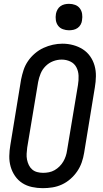

<svg xmlns="http://www.w3.org/2000/svg" viewBox="-20 -974 540 1002"><path d="M203 8Q175 8 147 2Q119 -4 96.5 -18.5Q74 -33 58.5 -55.5Q43 -78 35.5 -104.5Q28 -131 28.5 -159.5Q29 -188 34 -217L90 -559Q95 -584 103 -608.5Q111 -633 126 -655Q141 -677 162 -695Q183 -713 207 -724Q231 -735 256 -740.5Q281 -746 306 -746Q335 -746 362.5 -738.5Q390 -731 412.5 -716.5Q435 -702 450.5 -680Q466 -658 473.5 -631.5Q481 -605 480.5 -576Q480 -547 475 -518L419 -176Q415 -151 406.5 -126.5Q398 -102 383 -80Q368 -58 347.5 -40Q327 -22 303 -11Q279 0 253.5 4Q228 8 203 8ZM205 -72Q220 -72 235.5 -75Q251 -78 265 -86Q279 -94 290.5 -105.5Q302 -117 310 -130.5Q318 -144 323 -159Q328 -174 330 -189L387 -531Q391 -555 390 -579Q389 -603 378.5 -623Q368 -643 347 -653Q326 -663 302 -663Q279 -663 257 -654.5Q235 -646 218 -629Q201 -612 192 -590Q183 -568 179 -546L122 -204Q120 -188 119 -172Q118 -156 121 -141Q124 -126 130.5 -112.5Q137 -99 148 -89.5Q159 -80 174 -76Q189 -72 205 -72ZM340 -816Q324 -816 308.5 -821.5Q293 -827 283.5 -839.5Q274 -852 271.5 -868.5Q269 -885 272 -902Q274 -913 280 -924Q286 -935 296 -942Q306 -949 317.5 -951.5Q329 -954 340 -954Q357 -954 372 -948.5Q387 -943 396.5 -930.5Q406 -918 408.5 -901.5Q411 -885 408 -868Q407 -857 401 -846Q395 -835 385 -828Q375 -821 363.5 -818.5Q352 -816 340 -816Z"/></svg>

Font: Iosevka Curly Medium Oblique
Style: Regular
Weight: 500
Italic angle: -9°
Monospace: yes
Designer: Belleve Invis
Foundry: Belleve Invis
Version: Version 11.1.0; ttfautohint (v1.8.3)